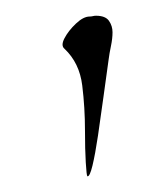

<svg xmlns="http://www.w3.org/2000/svg" viewBox="-20 -524 193 244"><path d="M91 -300Q90 -301 89 -317.5Q88 -334 88 -358Q88 -387 84.5 -415.5Q81 -444 62 -462Q57 -466 62 -475.5Q67 -485 76.5 -494Q86 -503 94 -503Q96 -503 98 -503.5Q100 -504 102 -504Q114 -504 118.5 -497.5Q123 -491 123 -483Q123 -475 121 -465.5Q119 -456 118 -448Q115 -427 111.5 -401Q108 -375 104.5 -351.5Q101 -328 97.5 -313.5Q94 -299 91 -300Z"/></svg>

Font: Inspiration
Style: Regular
Weight: 400
Designer: Robert E. Leuschke
Foundry: Robert E. Leuschke
Version: Version 2.010; ttfautohint (v1.8.3)